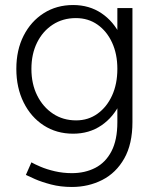

<svg xmlns="http://www.w3.org/2000/svg" viewBox="-20 -532 622 764"><path d="M266 212Q221 212 183 202Q145 192 119 180.5Q93 169 83 164L105 114Q117 121 141.5 131.5Q166 142 198.5 149.5Q231 157 266 157Q318 157 359 136Q400 115 423.5 70Q447 25 447 -46V-500H507V-46Q507 41 474.5 98.5Q442 156 387 184Q332 212 266 212ZM271 0Q205 0 154 -33Q103 -66 74 -124.5Q45 -183 45 -258Q45 -333 74 -390Q103 -447 154 -479.5Q205 -512 271 -512Q335 -512 383.5 -479.5Q432 -447 459.5 -390Q487 -333 487 -258Q487 -183 459.5 -124.5Q432 -66 383.5 -33Q335 0 271 0ZM283 -53Q331 -53 368 -79.5Q405 -106 426 -152Q447 -198 447 -258Q447 -317 426 -362.5Q405 -408 368 -434Q331 -460 282 -460Q230 -460 190 -434Q150 -408 127.5 -362.5Q105 -317 105 -258Q105 -198 128 -152Q151 -106 191 -79.5Q231 -53 283 -53Z"/></svg>

Font: Figtree Light
Style: Regular
Weight: 300
Designer: Erik Kennedy
Foundry: Erik Kennedy
Version: Version 2.001;gftools[0.9.30]